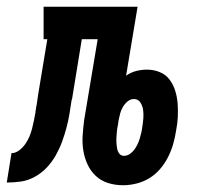

<svg xmlns="http://www.w3.org/2000/svg" viewBox="-76 -540 596 568"><path d="M288 8Q265 8 244 1.5Q223 -5 207.5 -19.5Q192 -34 183 -53.5Q174 -73 170.5 -94.5Q167 -116 168.5 -139Q170 -162 173 -185L213 -424H166L137 -246Q137 -246 137 -246Q137 -246 137 -246L136 -245Q133 -224 129.5 -203Q126 -182 120.5 -161.5Q115 -141 107.5 -120.5Q100 -100 89 -80.5Q78 -61 62.5 -44.5Q47 -28 27 -17Q7 -6 -14 -3Q-35 0 -56 0L-42 -87Q-30 -87 -19.5 -95Q-9 -103 -1.5 -113.5Q6 -124 11 -136Q16 -148 19 -160Q22 -172 24.5 -184Q27 -196 29 -208Q29 -212 30 -216Q31 -220 31 -224L32 -227Q33 -235 34.5 -244Q36 -253 37 -261L64 -424H53V-520H331L297 -316Q311 -326 327 -330Q343 -334 359 -334Q379 -334 397 -326.5Q415 -319 426 -304Q437 -289 442.5 -271Q448 -253 449.5 -233.5Q451 -214 450 -194Q449 -174 445 -154Q442 -134 436.5 -114.5Q431 -95 421.5 -76Q412 -57 398 -40.5Q384 -24 366 -13Q348 -2 327.5 3Q307 8 288 8ZM291 -79Q300 -79 308 -84.5Q316 -90 321.5 -97.5Q327 -105 331 -113.5Q335 -122 337.5 -130.5Q340 -139 342 -147.5Q344 -156 345 -165Q347 -177 348 -189.5Q349 -202 347.5 -214Q346 -226 339.5 -236.5Q333 -247 320 -247Q310 -247 301.5 -240Q293 -233 287.5 -223.5Q282 -214 279.5 -204.5Q277 -195 275 -185L273 -171Q271 -162 270 -153Q269 -144 268.5 -135Q268 -126 268.5 -117.5Q269 -109 270.5 -100.5Q272 -92 277 -85.5Q282 -79 291 -79Z"/></svg>

Font: Iosevka Gothic
Style: Bold Italic
Weight: 700
Italic angle: -9°
Monospace: yes
Designer: Belleve Invis
Foundry: Belleve Invis
Version: Version 15.5.1; ttfautohint (v1.8.4)